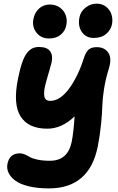

<svg xmlns="http://www.w3.org/2000/svg" viewBox="-20 -818 651 1058"><path d="M496.1 -608.9Q454.1 -608.9 431.2 -641.6Q408.2 -674.3 418 -723.1Q424.3 -754.9 451.9 -776.4Q479.5 -797.9 512.2 -797.9Q543.9 -797.9 565.7 -780Q587.4 -762.2 594.7 -736.8Q602.1 -711.4 597.2 -685.1Q591.3 -653.8 565.4 -631.3Q539.6 -608.9 496.1 -608.9ZM250 -606Q206.1 -606 180.9 -638.2Q155.8 -670.4 164.1 -712.9Q170.9 -749 195.3 -771Q219.7 -793 253.9 -793Q288.6 -793 312 -774.9Q335.4 -756.8 343.3 -731Q351.1 -705.1 345.2 -678.2Q339.4 -647.9 314.9 -627Q290.5 -606 250 -606ZM249 220.2Q186 220.2 138.2 208.5Q90.3 196.8 64.2 177.2Q38.1 157.7 27.1 134Q16.1 110.4 21 85Q32.7 26.9 88.9 26.9Q102.5 26.9 117.2 33.2Q131.8 39.6 144.5 47.4Q157.2 55.2 186.3 61.5Q215.3 67.9 254.9 67.9Q353.5 67.9 375 -36.1Q385.3 -87.4 391.1 -176.8Q320.8 -108.9 240.2 -108.9Q136.2 -108.9 93.5 -176.5Q50.8 -244.1 79.1 -383.8Q89.8 -437.5 102.1 -472.9Q114.3 -508.3 129.4 -526.9Q144.5 -545.4 159.7 -552.2Q174.8 -559.1 194.8 -559.1Q239.7 -559.1 256.3 -535.4Q272.9 -511.7 264.2 -474.1Q260.3 -457.5 253.4 -434.1Q246.6 -410.6 241.2 -392.3Q235.8 -374 230.5 -353Q225.1 -332 223.6 -316.9Q222.2 -301.8 224.1 -288.6Q226.1 -275.4 234.1 -268.8Q242.2 -262.2 256.8 -262.2Q311 -262.2 360.8 -329.8Q410.6 -397.5 442.9 -500Q453.6 -532.2 469 -545.2Q484.4 -558.1 513.2 -558.1Q556.2 -558.1 576.7 -527.8Q597.2 -497.6 580.1 -440.9Q562 -383.8 553.5 -329.3Q544.9 -274.9 543.9 -236.1Q543 -197.3 537.1 -135.7Q531.2 -74.2 519 -12.2Q473.1 220.2 249 220.2Z"/></svg>

Font: Shantell Sans Bouncy
Style: Bold Italic
Weight: 700
Italic angle: -11.31°
Designer: Stephen Nixon, Anya Danilova, Shantell Martin
Foundry: Arrow Type
Version: Version 1.006;[9816181b4]